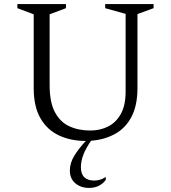

<svg xmlns="http://www.w3.org/2000/svg" viewBox="-20 -680 837 940"><path d="M399 10Q326 10 268.5 -17Q211 -44 178 -101Q145 -158 145 -249V-610L65 -640V-660H303V-640L223 -610V-263Q223 -180 248.5 -131.5Q274 -83 319 -62Q364 -41 422 -41Q470 -41 509 -60.5Q548 -80 571.5 -122Q595 -164 595 -232V-612L495 -640V-660H732V-640L653 -611V-249Q653 -164 624 -108.5Q595 -53 543.5 -24.5Q492 4 426 9Q376 80 376 138Q376 172 393 188Q410 204 441 204Q454 204 467.5 200.5Q481 197 495 188H498V200Q486 218 465 229Q444 240 416 240Q376 240 349 217.5Q322 195 322 155Q322 118 343.5 83Q365 48 400 10Z"/></svg>

Font: Spectral SC Light
Style: Regular
Weight: 300
Designer: Jean-Baptiste Levee
Foundry: Production Type
Version: Version 2.001